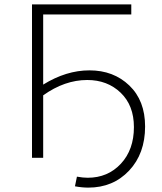

<svg xmlns="http://www.w3.org/2000/svg" viewBox="-20 -720 739 876"><path d="M177 -334Q282 -399 388 -399Q498 -399 570 -330Q642 -261 642 -143Q642 -19 569 58.5Q496 136 383 136Q354 136 322 130L331 86Q359 91 380 91Q472 91 531.5 27Q591 -37 591 -140Q591 -239 530.5 -297Q470 -355 378 -355Q275 -355 177 -285V0H126V-700H579V-654H177Z"/></svg>

Font: mBank Light
Style: Regular
Weight: 300
Designer: Julieta Ulanovsky
Foundry: Julieta Ulanovsky
Version: Version 7.200;PS 007.200;hotconv 1.0.88;makeotf.lib2.5.64775